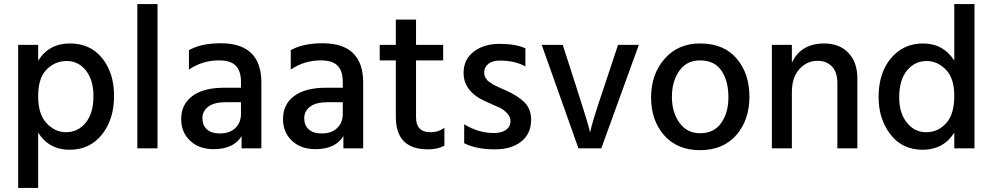

<svg xmlns="http://www.w3.org/2000/svg" viewBox="-20 -727 4865 941"><path d="M167 194H69V-507H167V-429Q219 -514 323 -514Q423 -514 481 -441.5Q539 -369 539 -257Q539 -142 479.5 -67.5Q420 7 321 7Q220 7 167 -77ZM167 -255Q167 -167 208.5 -123Q250 -79 303 -79Q362 -79 400 -125.5Q438 -172 438 -256Q438 -335 401 -381.5Q364 -428 307 -428Q250 -428 208.5 -386.5Q167 -345 167 -255Z M752 0H653V-707H752Z M1058 -73Q1106 -73 1133.5 -99.5Q1161 -126 1161 -169V-226H1085Q1029 -226 1000.5 -204Q972 -182 972 -148Q972 -113 994 -93Q1016 -73 1058 -73ZM1164 -60Q1125 4 1027 4Q955 4 911.5 -37.5Q868 -79 868 -143Q868 -216 923 -256.5Q978 -297 1077 -297H1161V-326Q1161 -378 1136 -404.5Q1111 -431 1053 -431Q972 -431 906 -386V-481Q965 -515 1062 -515Q1261 -515 1261 -322V0H1164Z M1557 -73Q1605 -73 1632.5 -99.5Q1660 -126 1660 -169V-226H1584Q1528 -226 1499.5 -204Q1471 -182 1471 -148Q1471 -113 1493 -93Q1515 -73 1557 -73ZM1663 -60Q1624 4 1526 4Q1454 4 1410.5 -37.5Q1367 -79 1367 -143Q1367 -216 1422 -256.5Q1477 -297 1576 -297H1660V-326Q1660 -378 1635 -404.5Q1610 -431 1552 -431Q1471 -431 1405 -386V-481Q1464 -515 1561 -515Q1760 -515 1760 -322V0H1663Z M2158 -13Q2125 5 2077 5Q1920 5 1920 -154V-431H1841V-507H1920V-631H2019V-507H2152V-431H2019V-152Q2019 -79 2089 -79Q2130 -79 2158 -101Z M2583 -140Q2583 -72 2535 -33.5Q2487 5 2405 5Q2315 5 2255 -25V-118Q2325 -75 2400 -75Q2439 -75 2460.5 -91Q2482 -107 2482 -133Q2482 -155 2465 -172.5Q2448 -190 2430.5 -198.5Q2413 -207 2371 -225Q2252 -274 2252 -369Q2252 -436 2302 -474Q2352 -512 2427 -512Q2509 -512 2555 -490V-401Q2506 -430 2429 -430Q2394 -430 2373.5 -414Q2353 -398 2353 -372Q2353 -365 2354.5 -358.5Q2356 -352 2360 -345.5Q2364 -339 2367.5 -334.5Q2371 -330 2379 -325Q2387 -320 2391.5 -316.5Q2396 -313 2406.5 -308Q2417 -303 2422 -300.5Q2427 -298 2439.5 -292.5Q2452 -287 2457 -285Q2516 -259 2549.5 -226.5Q2583 -194 2583 -140Z M2927 0H2815L2635 -507H2738L2807 -293Q2831 -219 2847.5 -165Q2864 -111 2868 -94L2872 -77Q2881 -126 2938 -293L3009 -507H3111Z M3411 9Q3299 9 3235 -64Q3171 -137 3171 -249Q3171 -363 3237 -438.5Q3303 -514 3411 -514Q3527 -514 3590 -440.5Q3653 -367 3653 -253Q3653 -139 3588.5 -65Q3524 9 3411 9ZM3273 -252Q3273 -177 3310 -125.5Q3347 -74 3411 -74Q3479 -74 3514.5 -124Q3550 -174 3550 -251Q3550 -330 3516 -380.5Q3482 -431 3410 -431Q3345 -431 3309 -379.5Q3273 -328 3273 -252Z M4182 0H4084V-320Q4084 -373 4057.5 -401Q4031 -429 3987 -429Q3935 -429 3898 -388.5Q3861 -348 3861 -275V0H3763V-507H3861V-420Q3906 -514 4019 -514Q4094 -514 4138 -468Q4182 -422 4182 -343Z M4387 -249Q4387 -173 4424.5 -126Q4462 -79 4519 -79Q4577 -79 4617 -123Q4657 -167 4657 -257Q4657 -344 4615.5 -386Q4574 -428 4522 -428Q4463 -428 4425 -381.5Q4387 -335 4387 -249ZM4756 0H4657V-77Q4604 7 4502 7Q4402 7 4344 -68.5Q4286 -144 4286 -251Q4286 -370 4347 -442Q4408 -514 4504 -514Q4603 -514 4657 -430V-707H4756Z"/></svg>

Font: Hind Siliguri Medium
Style: Regular
Weight: 500
Designer: Jyotish Sonowal
Foundry: Indian Type Foundry
Version: Version 1.001;PS 1.0;hotconv 1.0.86;makeotf.lib2.5.63406; tt